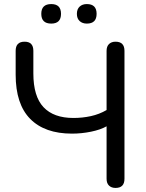

<svg xmlns="http://www.w3.org/2000/svg" viewBox="-20 -917 717 944"><path d="M548 7Q528 7 516 -4.5Q504 -16 504 -38V-296Q474 -279 427.5 -269.5Q381 -260 334 -260Q200 -260 128.5 -332.5Q57 -405 57 -550V-667Q57 -712 101 -712Q144 -712 144 -667V-556Q144 -443 194 -390Q244 -337 341 -337Q385 -337 426.5 -346Q468 -355 504 -376V-667Q504 -689 516 -700.5Q528 -712 548 -712Q592 -712 592 -667V-38Q592 7 548 7ZM407 -801Q385 -801 371.5 -813.5Q358 -826 358 -849Q358 -872 371.5 -884.5Q385 -897 407 -897Q455 -897 455 -849Q455 -801 407 -801ZM232 -801Q183 -801 183 -849Q183 -897 232 -897Q280 -897 280 -849Q280 -801 232 -801Z"/></svg>

Font: Chiron GoRound TC N
Style: Regular
Weight: 350
Designer: Ryoko NISHIZUKA 西塚涼子 (kana, bopomofo & ideographs); Paul D. Hunt (Latin, Greek & Cyrillic); Sandoll Communications 산돌커뮤니
Foundry: Adobe
Version: Version 1.000;hotconv 1.1.1;makeotfexe 2.6.0